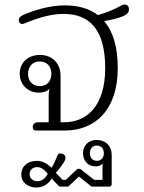

<svg xmlns="http://www.w3.org/2000/svg" viewBox="-20 -582 643 856"><path d="M139 0H268C408 0 505 -96 505 -278C505 -373 484 -442 444 -488C473 -493 503 -499 527 -509C544 -516 555 -525 555 -540C555 -553 548 -562 535 -562C529 -562 523 -558 516 -555C487 -539 454 -525 416 -515C378 -544 328 -558 268 -558C203 -558 133 -537 85 -516C72 -510 64 -504 64 -492C64 -480 73 -475 78 -475C84 -475 93 -479 110 -486C157 -504 210 -520 263 -520C380 -520 449 -450 449 -278C449 -110 368 -37 266 -37H250V-244C250 -297 216 -337 158 -337C106 -337 68 -304 68 -253C68 -204 105 -169 153 -169C171 -169 189 -174 200 -186C198 -174 197 -165 197 -153V-37H153C136 -37 126 -30 126 -15C126 -5 132 0 139 0ZM157 -198C128 -198 105 -218 105 -253C105 -288 128 -308 157 -308C187 -308 209 -288 209 -253C209 -218 187 -198 157 -198ZM142 254C174 254 198 236 210 214L245 250H284L332 205L388 250H465C474 250 478 247 478 238V108C478 70 452 42 411 42C376 42 350 65 350 101C350 135 373 160 407 160C421 160 431 154 439 147C437 153 437 161 437 168V220H400L338 171H325L273 220H259L229 188C244 172 256 155 266 140C269 134 272 128 272 121C272 109 260 102 250 102C238 102 236 111 233 119C227 134 219 152 210 166C195 152 173 135 144 135C106 135 75 157 75 196C75 232 105 254 142 254ZM412 135C393 135 381 122 381 101C381 80 393 67 412 67C431 67 443 80 443 101C443 122 431 135 412 135ZM147 226C127 226 112 213 112 194C112 174 128 163 146 163C168 163 184 182 193 193C187 205 172 226 147 226Z"/></svg>

Font: Maitree Light
Style: Regular
Weight: 300
Designer: CadsonDemak Team
Foundry: CadsonDemak
Version: Version 1.000;PS 001.000;hotconv 1.0.88;makeotf.lib2.5.64775